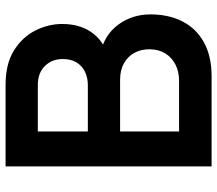

<svg xmlns="http://www.w3.org/2000/svg" viewBox="-64 -696 760 671"><g transform="rotate(-90 315.5 -360.0)"><path d="M384.5 0H70V-720H355.5Q428.3 -720 475.2 -690.7Q522.2 -661.3 544.9 -615.9Q567.7 -570.5 567.7 -522.2Q567.7 -462.2 539.5 -421Q511.2 -379.7 462.7 -365.2L462.3 -390Q530.5 -374.5 565.8 -325.6Q601.2 -276.8 601.2 -214Q601.2 -150 576.7 -102Q552.2 -53.9 503.9 -27Q455.5 0 384.5 0ZM192 -319.8V-113.7H369.5Q401.1 -113.7 426 -126.4Q450.8 -139.1 465.1 -162.3Q479.3 -185.5 479.3 -217.5Q479.3 -246.6 466.9 -269.6Q454.4 -292.7 430.5 -306.2Q406.6 -319.8 372.8 -319.8ZM192 -607.3V-432.5H353.8Q379.8 -432.5 400.4 -442.4Q421 -452.3 433.1 -471.8Q445.2 -491.2 445.2 -520.2Q445.2 -557.7 421 -582.5Q396.8 -607.3 353.8 -607.3Z"/></g></svg>

Font: Manrope Variable Light
Style: Regular
Weight: 200
Designer: Mikhail Sharanda
Foundry: Mikhail Sharanda
Version: Version 4.505